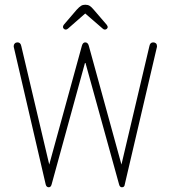

<svg xmlns="http://www.w3.org/2000/svg" viewBox="-20 -783 721 811"><path d="M188 -88 70 -588Q67 -604 54 -604Q47 -604 42.5 -599.5Q38 -595 38 -589Q38 -587 38 -585Q38 -583 39 -581L173 -4Q176 8 186 8Q195 8 198 -4L340 -521L483 -4Q486 8 495 8Q506 8 507 -4L642 -581Q643 -583 643 -585Q643 -587 643 -589Q643 -596 638.5 -600Q634 -604 627 -604Q614 -604 611 -588L493 -88L355 -590Q351 -604 340 -604Q330 -604 326 -590ZM340 -726 414 -662Q418 -658 423 -658Q428 -658 431.5 -661.5Q435 -665 435 -669Q435 -672 431 -678L376 -742Q366 -754 358.5 -758.5Q351 -763 340 -763Q330 -763 322.5 -758.5Q315 -754 304 -742L250 -679Q246 -674 246 -669Q246 -665 249.5 -661.5Q253 -658 258 -658Q262 -658 267 -662Z"/></svg>

Font: Beiruti ExtraLight
Style: Regular
Weight: 250
Designer: Arlette Boutros
Foundry: Boutros
Version: Version 1.41